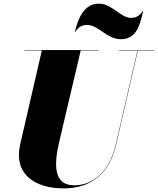

<svg xmlns="http://www.w3.org/2000/svg" viewBox="-20 -1027 872 1062"><path d="M462 -889C525 -889 571 -810 648 -810C727 -810 752 -872 772 -967H770C750 -935 727 -928 704 -928C648 -928 598 -1007 528 -1007C449 -1007 414 -935 394 -850H396C416 -882 439 -889 462 -889ZM117 -750V-748H211.5L92 -230C54 -66 169 15 332 15C490 15 587 -73 623 -230L742.5 -748H832V-750H637V-748H740.5L621 -230C585.5 -76.5 494 -2 390 -2C276 -2 278 -115 307 -240L426.5 -748H522V-750Z"/></svg>

Font: Bodoni* 96pt Fatface
Style: Italic
Weight: 900
Italic angle: -13°
Version: Version 2.3